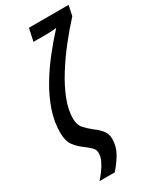

<svg xmlns="http://www.w3.org/2000/svg" viewBox="-238 -828 893 1089"><g transform="rotate(-30 208.5 -283.0)"><path d="M69.3 193.8Q85.9 175.8 103.5 151.9Q121.1 127.9 133.3 102.5Q145.5 77.1 145.5 53.2Q145.5 30.8 129.4 14.9Q113.3 -1 91.3 -17.1Q55.7 -43 34.7 -72.3Q13.7 -101.6 13.7 -156.7Q13.7 -226.1 37.4 -295.7Q61 -365.2 100.8 -432.6Q140.6 -500 190.2 -563Q239.7 -626 291.5 -682.1Q277.3 -679.7 260.3 -678.7Q243.2 -677.7 223.1 -677.7H140.1L157.7 -759.8H417.5L403.3 -693.4Q351.6 -637.2 300.8 -572.5Q250 -507.8 208.3 -440.9Q166.5 -374 141.4 -309.3Q116.2 -244.6 116.2 -188Q116.2 -147 137 -124Q157.7 -101.1 186 -78.1Q210.9 -60.5 231.4 -37.1Q252 -13.7 252 22Q252 71.3 227.8 113.3Q203.6 155.3 168.9 193.8Z"/></g></svg>

Font: Open Sans Condensed SemiBold
Style: Italic
Weight: 600
Width: 3
Italic angle: -12°
Designer: Monotype Design Team
Foundry: Monotype Imaging Inc.
Version: Version 3.000; ttfautohint (v1.8.4)